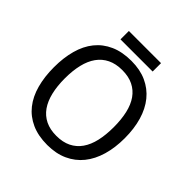

<svg xmlns="http://www.w3.org/2000/svg" viewBox="-222 -1010 1185 1185"><g transform="rotate(45 371.0 -417.0)"><path d="M680.2 -357.9Q680.2 -275.4 660.4 -207.5Q640.6 -139.6 601.6 -91.3Q562.5 -43 504.6 -16.6Q446.8 9.8 371.1 9.8Q291.5 9.8 233.2 -16.6Q174.8 -43 136.5 -91.3Q98.1 -139.6 79.6 -207.8Q61 -275.9 61 -358.9Q61 -441.9 79.6 -509.5Q98.1 -577.1 136.7 -625Q175.3 -672.9 233.9 -699Q292.5 -725.1 372.1 -725.1Q447.8 -725.1 505.1 -699Q562.5 -672.9 601.6 -624.8Q640.6 -576.7 660.4 -509Q680.2 -441.4 680.2 -357.9ZM157.2 -357.9Q157.2 -291 169.9 -237.5Q182.6 -184.1 208.7 -146.7Q234.9 -109.4 275.1 -89.6Q315.4 -69.8 371.1 -69.8Q426.8 -69.8 467 -89.6Q507.3 -109.4 533.4 -146.7Q559.6 -184.1 571.8 -237.5Q584 -291 584 -357.9Q584 -425.3 571.8 -478.5Q559.6 -531.7 533.7 -568.6Q507.8 -605.5 467.8 -625.2Q427.7 -645 372.1 -645Q316.4 -645 275.9 -625.2Q235.4 -605.5 209 -568.6Q182.6 -531.7 169.9 -478.5Q157.2 -425.3 157.2 -357.9ZM230 -844.2H510.7V-771H230Z"/></g></svg>

Font: Droid Sans
Style: Regular
Weight: 400
Foundry: Ascender Corporation
Version: Version 1.00 build 114